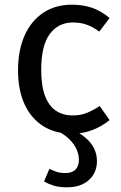

<svg xmlns="http://www.w3.org/2000/svg" viewBox="-20 -559 518 820"><path d="M287 -539Q334 -539 372.5 -526Q411 -513 448 -482L404 -424Q377 -444 350.5 -453.5Q324 -463 291 -463Q229 -463 192.5 -413.5Q156 -364 156 -261Q156 -192 172.5 -149Q189 -106 219 -86Q249 -66 291 -66Q324 -66 350 -76.5Q376 -87 406 -106L448 -46Q413 -18 373 -3Q333 12 287 12Q216 12 164.5 -20.5Q113 -53 85 -113.5Q57 -174 57 -259Q57 -343 84.5 -406Q112 -469 164 -504Q216 -539 287 -539ZM226 0 243 -25Q311 -3 352.5 36Q394 75 394 129Q394 179 359.5 210Q325 241 266 241Q232 241 208.5 233.5Q185 226 168 216L191 162Q203 168 219 174Q235 180 260 180Q289 180 303 164.5Q317 149 317 124Q317 102 307.5 80Q298 58 278 37.5Q258 17 226 0Z"/></svg>

Font: Fira Sans Variable
Style: Regular
Weight: 400
Designer: Carrois Corporate & Edenspiekermann AG
Foundry: Carrois Corporate GbR & Edenspiekermann AG
Version: Version 4.202